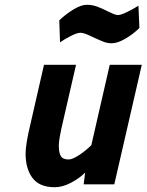

<svg xmlns="http://www.w3.org/2000/svg" viewBox="-20 -771 613 803"><path d="M368 -616Q354 -623 340 -628.5Q326 -634 317 -634Q303 -634 278 -621.5Q253 -609 231 -594L228 -686Q254 -711 286.5 -731Q319 -751 343 -751Q365 -751 386 -743.5Q407 -736 432 -723Q444 -717 455 -712.5Q466 -708 473 -708Q485 -708 510 -720Q535 -732 559 -747L563 -654Q538 -629 505 -609.5Q472 -590 447 -590Q429 -590 412.5 -596.5Q396 -603 368 -616ZM87 -129Q87 -168 108 -255L164 -500H298L244 -265Q226 -190 226 -162Q226 -132 234.5 -118Q243 -104 267 -104Q283 -104 311 -122.5Q339 -141 362 -164L439 -500H573L458 0H330L336 -49Q313 -26 277.5 -7Q242 12 209 12Q145 12 116 -26.5Q87 -65 87 -129Z"/></svg>

Font: Cairo
Style: Bold Italic
Weight: 700
Italic angle: -13°
Designer: Mohamed Gaber, Accademia di Belle Arti di Urbino and others
Foundry: Kief Type Foundry, Accademia di Belle Arti di Urbino and others
Version: Version 3.011